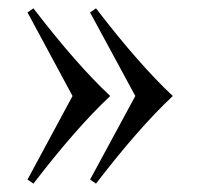

<svg xmlns="http://www.w3.org/2000/svg" viewBox="-20 -458 480 460"><path d="M45.9 -27.8 153.8 -228 45.9 -428.2 60.1 -438Q163.6 -303.2 244.1 -228Q163.6 -152.8 60.1 -18.1ZM195.8 -27.8 304.2 -228 195.8 -428.2 210 -438Q313.5 -303.2 394 -228Q313.5 -152.8 210 -18.1Z"/></svg>

Font: Flanker Steampunk
Style: Regular
Weight: 400
Designer: Alexey Kryukov, Leonardo Di Lena
Foundry: Alexey Kryukov, Leonardo Di Lena
Version: 1.210